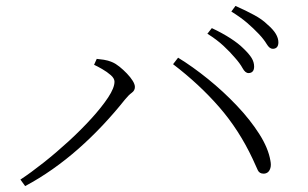

<svg xmlns="http://www.w3.org/2000/svg" viewBox="-20 -725 1040 649"><path d="M774 -530Q758 -549 735.5 -570Q713 -591 681 -611L696 -630Q732 -613 759 -595.5Q786 -578 802 -562Q822 -543 830.5 -529Q839 -515 839 -500Q839 -489 834 -483.5Q829 -478 820 -478Q809 -478 800 -494.5Q791 -511 774 -530ZM855 -610Q836 -630 815 -648Q794 -666 762 -686L776 -705Q812 -689 839.5 -674Q867 -659 883 -643Q903 -626 912 -611Q921 -596 921 -582Q921 -571 916 -565.5Q911 -560 902 -560Q891 -560 881.5 -576Q872 -592 855 -610ZM298 -506 307 -526Q317 -525 331 -523Q345 -521 359 -515Q371 -510 384 -499.5Q397 -489 409 -476.5Q421 -464 428.5 -452Q436 -440 436 -431Q436 -419 425.5 -411.5Q415 -404 402 -388Q367 -344 327.5 -302Q288 -260 245.5 -222.5Q203 -185 157.5 -153Q112 -121 65 -96L49 -118Q84 -141 127 -175Q170 -209 212 -247.5Q254 -286 289 -324.5Q324 -363 345.5 -395.5Q367 -428 367 -449Q367 -460 354.5 -471Q342 -482 325.5 -491.5Q309 -501 298 -506ZM871 -138Q857 -138 851.5 -149.5Q846 -161 834 -188Q788 -286 721 -363Q654 -440 565 -508L582 -530Q631 -500 683 -458Q735 -416 780.5 -368Q826 -320 856.5 -272Q887 -224 894 -182Q897 -167 894 -157Q891 -147 885 -142.5Q879 -138 871 -138Z"/></svg>

Font: Noto Serif TC
Style: Regular
Weight: 200
Designer: Ryoko NISHIZUKA 西塚涼子 (kana & ideographs); Frank Grießhammer (Latin, Greek & Cyrillic); Wenlong ZHANG 张文龙 (bopomofo); San
Foundry: Adobe
Version: Version 2.001;hotconv 1.1.0;makeotfexe 2.6.0